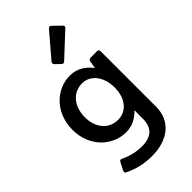

<svg xmlns="http://www.w3.org/2000/svg" viewBox="-288 -846 1125 1125"><g transform="rotate(-45 274.5 -283.0)"><path d="M428.7 -712.9 380.9 -758.8C373 -766.6 365.2 -764.6 358.4 -756.8L233.4 -610.4C227.5 -603.5 227.5 -594.7 234.4 -587.9L264.6 -558.6C271.5 -551.8 279.3 -551.8 286.1 -558.6L428.7 -691.4C436.5 -699.2 436.5 -705.1 428.7 -712.9ZM394.5 -451.2 386.7 -403.3C354.5 -446.3 310.5 -476.6 251 -476.6C139.6 -476.6 37.1 -383.8 37.1 -240.2C37.1 -98.6 139.6 -7.8 250 -7.8C302.7 -7.8 343.8 -31.2 375 -65.4V3.9C375 76.2 338.9 116.2 256.8 116.2C214.8 116.2 167 106.4 124 85C115.2 80.1 107.4 81.1 102.5 90.8L78.1 138.7C73.2 148.4 76.2 155.3 85.9 159.2C140.6 185.5 195.3 198.2 257.8 198.2C389.6 198.2 479.5 129.9 479.5 10.7V-449.2C479.5 -459 473.6 -464.8 463.9 -464.8H412.1C403.3 -464.8 396.5 -460 394.5 -451.2ZM268.6 -92.8C192.4 -92.8 140.6 -152.3 140.6 -241.2C140.6 -331.1 192.4 -393.6 269.5 -393.6C338.9 -393.6 387.7 -330.1 387.7 -241.2C387.7 -152.3 338.9 -92.8 268.6 -92.8Z"/></g></svg>

Font: Ed Sans Neue Medium
Style: Regular
Weight: 500
Designer: Stephen Hutchings
Version: Version 1.004;PS 001.004;hotconv 1.0.88;makeotf.lib2.5.64775